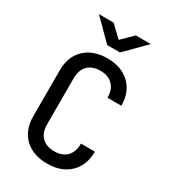

<svg xmlns="http://www.w3.org/2000/svg" viewBox="-227 -1063 1054 1186"><g transform="rotate(30 300.0 -470.0)"><path d="M304 10Q203 10 143.5 -46.5Q84 -103 84 -202V-529Q84 -627 143.5 -683.5Q203 -740 304 -740Q404 -740 463.5 -683Q523 -626 523 -529H424Q424 -588 392 -620Q360 -652 304 -652Q247 -652 215 -620Q183 -588 183 -529V-202Q183 -142 215 -110Q247 -78 304 -78Q360 -78 392 -110Q424 -142 424 -202H523Q523 -104 463.5 -47Q404 10 304 10ZM260 -810 120 -950H225L305 -873L383 -950H490L351 -810Z"/></g></svg>

Font: Tiny Medium
Style: Regular
Weight: 500
Monospace: yes
Designer: Philipp Nurullin, Konstantin Bulenkov
Foundry: JetBrains
Version: Version 2.251; ttfautohint (v1.8.4.7-5d5b)